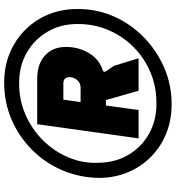

<svg xmlns="http://www.w3.org/2000/svg" viewBox="20 -820 866 947"><g transform="rotate(-90 453.5 -347.0)"><path d="M412 66Q334 66 268.5 39.5Q203 13 154.5 -34.5Q106 -82 78.5 -145.5Q51 -209 49 -284Q49 -384 85.5 -470.5Q122 -557 187 -622Q252 -687 337 -723.5Q422 -760 519 -760Q599 -760 665.5 -732Q732 -704 781 -654.5Q830 -605 856.5 -538.5Q883 -472 882 -395Q882 -301 845 -218Q808 -135 742.5 -71Q677 -7 592.5 29.5Q508 66 412 66ZM414 -9Q496 -8 567.5 -37.5Q639 -67 693.5 -121Q748 -175 778.5 -246.5Q809 -318 808 -400Q808 -481 770.5 -545.5Q733 -610 667.5 -648Q602 -686 518 -686Q435 -687 361.5 -655Q288 -623 233 -567Q178 -511 148.5 -439Q119 -367 124 -288Q126 -209 163.5 -146Q201 -83 266 -46Q331 -9 414 -9ZM244 -97 314 -597H539Q612 -597 654 -557.5Q696 -518 695 -453Q695 -413.7 681.5 -376.8Q668 -340 643 -313Q618 -286 583 -275Q567 -270 575 -258L602 -218L639 -97H479L433 -258H406L384 -97ZM423 -383H493Q510 -383 521.5 -391Q533 -399 539.5 -411.5Q546 -424 546 -439Q546 -453 538 -460.5Q530 -468 513 -468H435Z"/></g></svg>

Font: Finlandica
Style: Italic
Weight: 400
Italic angle: -8°
Designer: Niklas Ekholm, Juho Hiilivirta, Jaakko Suomalainen
Foundry: Helsinki Type Studio
Version: Version 1.064